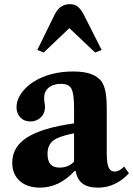

<svg xmlns="http://www.w3.org/2000/svg" viewBox="-20 -870 625 901"><path d="M168 10.5Q107.5 10.5 72.5 -21Q37.5 -52.5 37.5 -107Q37.5 -181 107.8 -225.5Q178 -270 327.5 -291V-363.5Q327.5 -430.5 315.2 -453.5Q303 -476.5 267 -476.5Q230 -476.5 208.5 -458.8Q187 -441 187 -410Q187 -399 189 -387.8Q191 -376.5 191 -366Q191 -337.5 171.2 -318.8Q151.5 -300 122.5 -300Q93.5 -300 75.5 -318.8Q57.5 -337.5 57.5 -367.5Q57.5 -398.5 78 -429.5Q98.5 -460.5 135.5 -485Q213.5 -534.5 323 -534.5Q376.5 -534.5 409.2 -521.8Q442 -509 458.5 -485Q470 -466.5 475.5 -437Q481 -407.5 481 -352.5V-148.5Q481 -104.5 489.5 -84.8Q498 -65 518 -65Q540.5 -65 562.5 -88.5L585 -56.5Q521.5 10.5 440.5 10.5Q392 10.5 367 -9Q342 -28.5 334.5 -68H330.5Q258 10.5 168 10.5ZM259 -83.5Q301.5 -83.5 327.5 -111.5V-244.5Q255.5 -230.5 229.2 -209.8Q203 -189 203 -147.5Q203 -83.5 259 -83.5ZM185 -623.5 155 -635.5 237 -802.5Q261.5 -850.5 307 -850.5Q330 -850.5 344.2 -839.5Q358.5 -828.5 372.5 -802.5L457 -635.5L426.5 -623.5L305.5 -738Z"/></svg>

Font: Libre Caslon Text
Style: Bold
Weight: 700
Designer: Pablo Impallari, Rodrigo Fuenzalida, Katja Schimmel
Foundry: Pablo Impallari, Rodrigo Fuenzalida
Version: Version 2.000